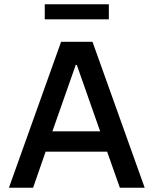

<svg xmlns="http://www.w3.org/2000/svg" viewBox="-20 -885 724 905"><path d="M22 0 268 -688H416L662 0H545L485 -170H195L136 0ZM227 -266H452L342 -579H337ZM191 -794V-865H493V-794Z"/></svg>

Font: Saira Medium
Style: Regular
Weight: 500
Designer: Hector Gatti with collaboration of the Omnibus-Type team
Foundry: Omnibus-Type
Version: Version 1.100; ttfautohint (v1.8.3)